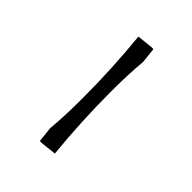

<svg xmlns="http://www.w3.org/2000/svg" viewBox="7 -732 325 325"><g transform="rotate(-45 169.5 -570.0)"><path d="M48 -578V-583L76 -586Q106 -583 150 -583Q221 -583 291 -590L294 -562V-557L266 -554Q236 -557 192 -557Q121 -557 51 -550Z"/></g></svg>

Font: Dihjauti
Style: Bold
Weight: 700
Designer: T. Christopher White
Version: Version 3.0.0